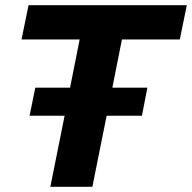

<svg xmlns="http://www.w3.org/2000/svg" viewBox="-20 -720 740 740"><path d="M673 -568 700 -700H90L63 -568H287L250 -382H116L94 -274H229L174 0H336L391 -274H527L548 -382H413L450 -568Z"/></svg>

Font: AWKNG-Font
Style: Bold Italic
Weight: 700
Italic angle: -11.3°
Designer: Awakening Church
Foundry: Awakening Church
Version: Version 1.700;PS 001.700;hotconv 1.0.88;makeotf.lib2.5.64775